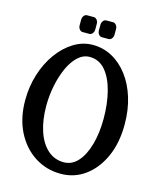

<svg xmlns="http://www.w3.org/2000/svg" viewBox="-135 -1023 930 1127"><g transform="rotate(15 330.5 -459.5)"><path d="M631 -367Q631 -253 592.5 -168.5Q554 -84 489 -37Q424 10 342 10Q255 10 184 -35.5Q113 -81 71.5 -163Q30 -245 30 -354Q30 -437 53.5 -512Q77 -587 119 -645Q161 -703 215.5 -736.5Q270 -770 331 -770Q394 -770 448.5 -740.5Q503 -711 544 -657Q585 -603 608 -529Q631 -455 631 -367ZM503 -367Q503 -459 483.5 -534Q464 -609 426 -653Q388 -697 331 -697Q292 -697 260 -667.5Q228 -638 205.5 -588.5Q183 -539 170.5 -478Q158 -417 158 -354Q158 -268 180 -201.5Q202 -135 243.5 -97.5Q285 -60 342 -60Q392 -60 428 -100.5Q464 -141 483.5 -211Q503 -281 503 -367ZM225 -895Q225 -909 233 -919Q241 -929 252 -929H293Q304 -929 312 -919Q320 -909 320 -895V-861Q320 -847 312 -837Q304 -827 293 -827H252Q241 -827 233 -837Q225 -847 225 -861ZM342 -895Q342 -909 350 -919Q358 -929 369 -929H410Q421 -929 429 -919Q437 -909 437 -895V-861Q437 -847 429 -837Q421 -827 410 -827H369Q358 -827 350 -837Q342 -847 342 -861Z"/></g></svg>

Font: Yusei Magic
Style: Regular
Weight: 400
Designer: Tanukizamurai
Foundry: Yusei Magic Project
Version: Version 1.200